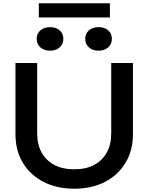

<svg xmlns="http://www.w3.org/2000/svg" viewBox="-20 -1133 902 1167"><path d="M206 -322Q206 -255 233 -206Q260 -157 310.5 -130.5Q361 -104 431 -104Q502 -104 552 -130.5Q602 -157 629 -206Q656 -255 656 -322V-750H788V-317Q788 -218 743 -143.5Q698 -69 618 -27.5Q538 14 431 14Q325 14 244.5 -27.5Q164 -69 119 -143.5Q74 -218 74 -317V-750H206ZM284 -825Q248 -825 225.5 -845Q203 -865 203 -897Q203 -929 225.5 -948.5Q248 -968 284 -968Q320 -968 342.5 -948.5Q365 -929 365 -897Q365 -865 342.5 -845Q320 -825 284 -825ZM579 -825Q543 -825 520.5 -845Q498 -865 498 -897Q498 -929 520.5 -948.5Q543 -968 579 -968Q615 -968 637.5 -948.5Q660 -929 660 -897Q660 -865 637.5 -845Q615 -825 579 -825ZM216 -1027V-1113H648V-1027Z"/></svg>

Font: Unbounded
Style: Regular
Weight: 400
Designer: Luke Prowse, Jean-Baptiste Morizot, Fátima Lázaro, Florian Runge
Foundry: NaN
Version: Version 1.701;gftools[0.9.28.dev5+ged2979d]